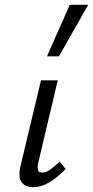

<svg xmlns="http://www.w3.org/2000/svg" viewBox="-20 -776 388 801"><path d="M119 5Q104 5 91.5 0.5Q79 -4 71 -15Q63 -26 62 -36Q61 -46 61 -50Q61 -64 65 -81L151 -441H221L140 -99Q137 -87 137 -78Q137 -72 139.5 -64Q142 -56 157 -56Q172 -56 189 -68Q206 -80 229 -102L254 -71Q218 -34 184.5 -14.5Q151 5 119 5ZM176 -541 271 -756H348L226 -541Z"/></svg>

Font: Isabella Sans
Style: Italic
Weight: 400
Italic angle: -12°
Designer: Christian Thalmann (Catharsis Fonts), Cristiano Sobral
Foundry: The Isabella Sans Project Authors
Version: Version 2.026; ttfautohint (v1.8.4.7-5d5b-dirty)